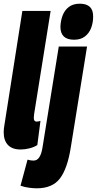

<svg xmlns="http://www.w3.org/2000/svg" viewBox="-20 -799 524 1039"><path d="M101 -740H254L165 -184Q164 -176 163.5 -170Q163 -164 163 -160Q163 -141 178 -141Q188 -141 199 -145L182 -14Q165 -3 140.5 3.5Q116 10 92 10Q46 10 23 -14.5Q0 -39 0 -83Q0 -101 4 -123ZM412 -779Q485 -779 484 -709Q484 -677 473.5 -648.5Q463 -620 440 -602Q417 -584 381 -584Q307 -584 307 -654Q308 -686 318.5 -714.5Q329 -743 352 -761Q375 -779 412 -779ZM451 -547 363 -1Q345 113 304.5 166.5Q264 220 179 220Q162 220 138 217Q114 214 91 206L129 65Q139 68 147 69Q155 70 162 70Q199 70 210 -1L298 -547Z"/></svg>

Font: Georama Condensed ExtraBold
Style: Italic
Weight: 800
Width: 3
Italic angle: -9°
Designer: Jean-Baptiste Levee
Foundry: Production Type
Version: Version 1.000